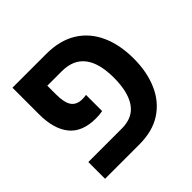

<svg xmlns="http://www.w3.org/2000/svg" viewBox="-156 -741 884 884"><g transform="rotate(-45 286.0 -299.0)"><path d="M46 0V-109H265Q336 -109 370 -158.5Q404 -208 404 -300Q404 -491 255 -491H161V-435Q161 -380 178 -356.5Q195 -333 231 -333Q238 -333 244 -333.5Q250 -334 257 -335V-230Q247 -228 236 -227Q225 -226 213 -226Q125 -226 83 -277.5Q41 -329 41 -425V-598H260Q349 -598 409 -561Q469 -524 500 -456.5Q531 -389 531 -298Q531 -211 501.5 -143.5Q472 -76 414 -38Q356 0 269 0Z"/></g></svg>

Font: Noto Sans Hebrew SemiCondensed SemiBold
Style: Regular
Weight: 600
Width: 4
Designer: Monotype Design Team
Foundry: Monotype Imaging Inc.
Version: Version 2.004; ttfautohint (v1.8.4.7-5d5b)